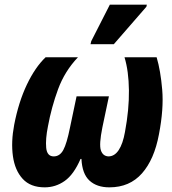

<svg xmlns="http://www.w3.org/2000/svg" viewBox="-20 -795 738 825"><path d="M172 10Q111 10 77.5 -26.5Q44 -63 35.5 -124Q27 -185 41 -259Q60 -357 95.5 -431.5Q131 -506 176 -549H315Q258 -489 229.5 -411.5Q201 -334 186 -252Q175 -197 178.5 -160Q182 -123 211 -123Q237 -123 252 -150.5Q267 -178 281 -248L309 -381H448L420 -248Q405 -174 413.5 -149Q422 -124 446 -123Q472 -123 490 -150Q508 -177 517 -228Q535 -324 534 -407Q533 -490 515 -549H653Q670 -492 677 -409.5Q684 -327 663 -218Q643 -110 590 -50Q537 10 450 10Q396 10 364.5 -19Q333 -48 330 -112H326Q297 -45 258 -17.5Q219 10 172 10ZM369 -605 372 -618 452 -775H611L609 -766L469 -605Z"/></svg>

Font: Noto Sans ExtraCondensed ExtraBold
Style: Italic
Weight: 800
Width: 2
Italic angle: -12°
Designer: Monotype Design Team
Foundry: Monotype Imaging Inc.
Version: Version 2.013; ttfautohint (v1.8.4.7-5d5b)